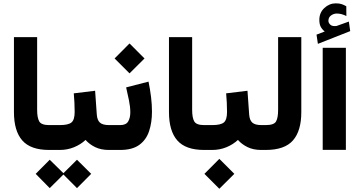

<svg xmlns="http://www.w3.org/2000/svg" viewBox="-20 -913 2191 1169"><path d="M64.9 -687H206.1V-244.6Q206.1 -195.8 219 -173.6Q231.9 -151.4 278.8 -151.4H291V0H278.8Q166.5 0 115.7 -57.9Q64.9 -115.7 64.9 -230.5Z M270.5 -151.4H344.2Q396.5 -151.4 415.5 -167.7Q434.6 -184.1 434.6 -231.4Q434.6 -260.7 433.1 -289.3Q431.6 -317.9 429.2 -344.7L559.1 -360.4L569.3 -215.8Q571.8 -181.2 588.6 -166.3Q605.5 -151.4 643.6 -151.4H653.8V0H642.6Q594.7 0 559.3 -17.3Q523.9 -34.7 501 -61Q471.2 -33.2 430.7 -16.6Q390.1 0 344.2 0H270.5ZM282.7 59.6 366.2 141.6 448.7 59.6 535.2 145.5 448.7 232.4 366.2 149.4 282.7 232.4 197.3 145.5Z M711.4 0H634.3V-151.4H712.4Q747.1 -151.4 760.3 -173.3Q773.4 -195.3 773.4 -229.5Q773.4 -262.7 765.1 -302.7Q756.8 -342.8 748 -380.9L884.3 -416Q894 -368.7 899.7 -322.3Q905.3 -275.9 905.3 -233.4Q905.3 -167 887.7 -114.3Q870.1 -61.5 827.9 -30.8Q785.6 0 711.4 0ZM768.6 -648.4 859.9 -557.1 768.6 -466.3 677.7 -557.1Z M1008.8 -687H1149.9V-244.6Q1149.9 -195.8 1162.8 -173.6Q1175.8 -151.4 1222.7 -151.4H1234.9V0H1222.7Q1110.4 0 1059.6 -57.9Q1008.8 -115.7 1008.8 -230.5Z M1214.8 -151.4H1272Q1324.2 -151.4 1343.3 -167.7Q1362.3 -184.1 1362.3 -231.4Q1362.3 -260.7 1360.8 -289.3Q1359.4 -317.9 1356.9 -344.7L1486.8 -360.4L1497.1 -215.8Q1499.5 -181.2 1516.4 -166.3Q1533.2 -151.4 1571.3 -151.4H1581.5V0H1570.3Q1522.5 0 1487.1 -17.3Q1451.7 -34.7 1428.7 -61Q1398.9 -33.2 1358.4 -16.6Q1317.9 0 1272 0H1214.8ZM1315.4 54.2 1406.7 145.5 1315.4 236.3 1224.6 145.5Z M1562 -151.4H1598.1Q1647.9 -151.4 1660.6 -173.3Q1673.3 -195.3 1673.3 -244.1V-687H1814.5V-230Q1814.5 -116.2 1763.7 -58.1Q1712.9 0 1597.7 0H1562Z M1957 -721.2Q1940.4 -734.9 1932.4 -750.7Q1924.3 -766.6 1924.3 -792Q1924.3 -835.9 1954.8 -864.3Q1985.4 -892.6 2024.4 -892.6Q2045.9 -892.6 2059.8 -887.9Q2073.7 -883.3 2088.4 -875L2088.9 -815.4Q2059.1 -830.6 2031.2 -830.6Q2012.2 -830.6 1995.8 -819.1Q1979.5 -807.6 1979.5 -785.6Q1980 -772.9 1991.7 -762.2Q2003.4 -751.5 2028.8 -754.9Q2029.3 -754.9 2032.2 -755.9L2104 -781.7L2112.3 -723.6L1915.5 -646L1907.2 -702.1ZM2085.9 -622.1V-0.5H1944.8V-622.1Z"/></svg>

Font: Vazirmatn FD NL Black
Style: Regular
Weight: 900
Designer: Saber Rastikerdar
Foundry: Saber Rastikerdar
Version: Version 33.003